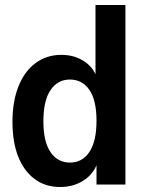

<svg xmlns="http://www.w3.org/2000/svg" viewBox="-20 -740 582 770"><path d="M367 0V-107L376 -105Q364 -51 321.5 -20.5Q279 10 221 10Q162 10 119 -22Q76 -54 53 -112Q30 -170 30 -251Q30 -333 54 -393.5Q78 -454 122.5 -487Q167 -520 226 -520Q284 -520 325.5 -488.5Q367 -457 376 -399L363 -397V-720H483V0ZM261 -88Q310 -88 338.5 -130.5Q367 -173 367 -256Q367 -338 338.5 -379.5Q310 -421 260 -421Q211 -421 182.5 -378.5Q154 -336 154 -254Q154 -172 182.5 -130Q211 -88 261 -88Z"/></svg>

Font: Instrument Sans SemiCondensed SemiBold
Style: Regular
Weight: 600
Width: 4
Designer: Rodrigo Fuenzalida
Foundry: fragTYPE
Version: Version 1.000;gftools[0.9.28]